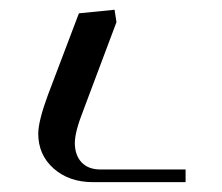

<svg xmlns="http://www.w3.org/2000/svg" viewBox="-20 -722 454 392"><path d="M58.1 -449.2Q58.1 -474.6 78.1 -528.8L141.1 -694.8L213.9 -702.1L217.8 -676.8L149.9 -496.1Q132.8 -452.6 132.8 -430.2Q132.8 -405.3 146.5 -390.6Q160.2 -376 185.1 -376H358.9V-350.1H169.9Q121.1 -350.1 89.6 -377.9Q58.1 -405.8 58.1 -449.2Z"/></svg>

Font: Dehuti
Style: Book
Weight: 400
Version: Version 1.2